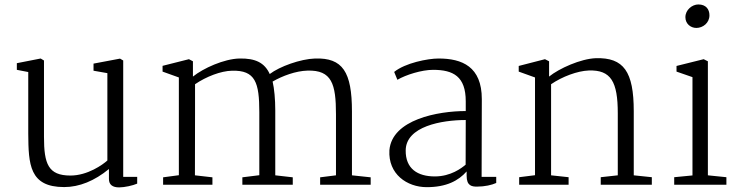

<svg xmlns="http://www.w3.org/2000/svg" viewBox="-20 -814 3256 846"><path d="M104.5 -225.1C105.5 -89.8 109.4 10.3 262.7 10.3C329.6 10.3 396.5 -17.1 460 -69.3V-25.4C460 0 476.1 11.7 504.9 11.7C528.8 11.7 565.9 3.4 584.5 -4.9V-34.7H522.9V-547.4L508.8 -555.7L392.1 -533.7V-502.4L453.1 -491.7V-106.9C434.1 -89.4 366.7 -40.5 290.5 -40.5C192.4 -40.5 173.8 -91.8 173.8 -210.9V-547.4L159.2 -556.2L54.2 -535.6V-506.3L104.5 -496.6Z M698.7 0H916V-32.7L838.9 -41.5C838.9 -116.7 839.4 -251.5 839.4 -317.4V-442.9C888.7 -476.6 953.6 -501.5 1002 -502.4C1105.5 -505.4 1122.6 -449.7 1122.6 -319.8V-42L1047.9 -32.7V0H1270V-32.7L1192.9 -41.5V-327.6C1192.9 -376.5 1188.5 -423.8 1181.2 -454.6C1224.1 -479.5 1283.2 -501.5 1335 -502.9C1441.9 -505.9 1460.4 -444.3 1460.4 -310.5V-41.5L1390.6 -32.7V0H1613.3V-32.7L1530.8 -41.5V-322.8C1530.8 -497.6 1489.7 -560.1 1368.2 -556.2C1304.2 -554.2 1211.9 -521 1168.5 -487.8C1146 -537.6 1105.5 -557.6 1035.2 -556.2C967.3 -554.7 875.5 -513.2 830.1 -476.6V-543.9L812.5 -553.2L696.3 -523.9V-498.5L768.1 -472.7V-42L698.7 -32.7Z M1695.8 -152.3C1689.5 -46.9 1773.4 10.7 1860.4 10.7C1946.8 10.7 2000 -17.6 2036.1 -58.6V-39.1C2036.1 5.4 2059.6 8.3 2082 8.3C2115.7 8.3 2147.5 1 2166.5 -7.8V-34.7H2102.1L2103 -377.4C2103 -520.5 2016.1 -556.2 1912.6 -556.2C1864.7 -556.2 1765.6 -536.6 1716.8 -497.1L1731 -462.4C1768.1 -484.4 1838.4 -506.3 1888.2 -506.3C1977.5 -506.3 2032.2 -477.1 2032.2 -367.7V-324.7C1910.2 -324.7 1707.5 -287.6 1695.8 -152.3ZM1767.6 -151.4C1768.6 -257.3 1926.3 -285.2 2032.2 -285.2C2031.7 -216.3 2031.7 -135.3 2031.7 -88.4C2013.7 -73.2 1966.3 -36.6 1896 -36.6C1819.8 -36.6 1766.6 -70.8 1767.6 -151.4Z M2267.6 0H2485.4V-33.2L2408.2 -41.5V-442.9C2457.5 -476.6 2524.4 -501.5 2574.2 -503.4C2672.4 -506.8 2702.1 -453.6 2702.1 -314.9V-41.5L2627 -33.2V0H2852.1V-33.2L2772.5 -41.5V-323.7C2772.5 -499 2728 -561 2605.5 -557.6C2538.6 -555.2 2443.4 -512.2 2399.4 -476.6V-543.9L2381.3 -553.2L2265.6 -523.4V-498.5L2337.4 -472.7V-42L2267.6 -33.2Z M3048.3 -690.9C3077.1 -690.9 3106 -712.9 3106 -746.6C3106 -772.9 3090.8 -794.4 3057.1 -794.4C3029.8 -794.4 3000 -770.5 3000 -738.3C3000 -709 3023.4 -690.9 3048.3 -690.9ZM2950.7 0H3180.7V-33.2L3099.1 -41.5V-543.9L3080.6 -553.2L2960.9 -523.4V-498.5L3031.2 -474.1V-41L2950.7 -33.2Z"/></svg>

Font: Merriweather
Style: Light
Weight: 250
Designer: Eben Sorkin ( eben@eyebytes.com )
Foundry: Sorkin Type Co.
Version: Version 1.003